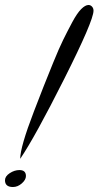

<svg xmlns="http://www.w3.org/2000/svg" viewBox="-41 -740 395 770"><path d="M40 -103Q40 -150 95 -293Q120 -358 134 -393.5Q148 -429 172 -488Q196 -547 212.5 -580.5Q229 -614 248.5 -650.5Q268 -687 284.5 -703.5Q301 -720 314 -720Q322 -720 328 -713.5Q334 -707 334 -697Q334 -657 216.5 -423.5Q99 -190 40 -103ZM11 10Q-21 10 -21 -17Q-21 -33 -2 -45.5Q17 -58 37 -58Q63 -58 63 -34Q63 -19 46.5 -4.5Q30 10 11 10Z"/></svg>

Font: Dancing Script
Style: Regular
Weight: 400
Designer: Pablo Impallari
Foundry: Pablo Impallari. www.impallari.com
Version: Version 1.002